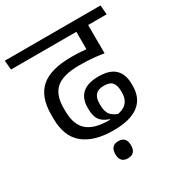

<svg xmlns="http://www.w3.org/2000/svg" viewBox="-206 -762 1006 1077"><g transform="rotate(-30 296.5 -223.0)"><path d="M359.2 -572.4H584.4L579 -632.6H353.7ZM488.5 -593.5H413.4V-478.4L488.5 -478.1ZM-10.8 -572.4H608.8L603.8 -632.6H-16.2ZM412.6 -594.5V-415.8L489 -388.7V-594.5ZM57.8 -240.4V-216.2Q57.8 -99.3 125.4 -44.1Q193.1 11.1 316.9 11.1Q426.9 11.1 481 -30.3Q535.1 -71.8 535.1 -151.3V-162.5Q535.1 -227 500.7 -260.3Q466.3 -293.6 394.5 -293.6Q323.7 -293.6 289.1 -262.5Q254.4 -231.5 254.4 -171.4V-163.8Q254.4 -117.9 271.5 -93Q288.5 -68.1 330.4 -53.9V-45.6L389.9 -54.2Q354.5 -67 338.9 -87.6Q323.3 -108.2 323.3 -150.3V-158.3Q323.3 -195.9 340.4 -214.7Q357.5 -233.5 394.1 -233.5Q432.7 -233.5 448.2 -214.7Q463.8 -195.9 463.8 -158.7V-150.6Q463.8 -97.7 430.2 -74.1Q396.6 -50.5 322.2 -50.5Q227.6 -50.5 182.2 -90.4Q136.7 -130.4 136.7 -218.7V-238.3Q136.7 -323.9 182.6 -362.7Q228.6 -401.5 331.2 -401.5Q356.6 -401.5 381.7 -400.4Q406.9 -399.3 433.5 -396.5Q460.1 -393.7 489.4 -388.7V-448.8Q443.4 -456.7 403.1 -460.5Q362.8 -464.4 317.8 -464.4Q182.4 -464.4 120.1 -410Q57.8 -355.6 57.8 -240.4ZM309.3 187.3Q335.1 187.3 347.5 173.2Q360 159.1 360 134Q360 133.5 360 132Q360 130.5 360 129.9Q360 104.7 347.5 90.4Q335.1 76.2 309.3 76.2Q283.7 76.2 271.1 90.4Q258.6 104.7 258.6 129.9Q258.6 130.5 258.6 132Q258.6 133.5 258.6 134Q258.6 158.7 271.1 173Q283.7 187.3 309.3 187.3Z"/></g></svg>

Font: Anek Devanagari Medium
Style: Regular
Weight: 500
Designer: Kailash Malviya (Devanagari) & Yesha Goshar (Latin)
Foundry: Ek Type
Version: Version 1.003